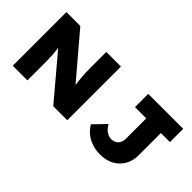

<svg xmlns="http://www.w3.org/2000/svg" viewBox="-28 -1231 1771 1771"><g transform="rotate(45 857.5 -345.0)"><path d="M117 0V-700H298L694 -234L657 -244Q651 -283 647.5 -315Q644 -347 641.5 -375Q639 -403 638 -430Q637 -457 637 -487Q637 -517 637 -553V-700H828V0H645L223 -500L288 -483Q291 -453 294.5 -428.5Q298 -404 300.5 -381Q303 -358 304.5 -333.5Q306 -309 307 -278Q308 -247 308 -208V0ZM1265 10Q1213 10 1171 -2.5Q1129 -15 1097 -35Q1065 -55 1043.5 -79.5Q1022 -104 1008 -127L1121 -244Q1130 -230 1141.5 -215Q1153 -200 1167 -189Q1181 -178 1199.5 -170.5Q1218 -163 1239 -163Q1267 -163 1288 -176Q1309 -189 1320 -211Q1331 -233 1331 -261V-527H1184V-700H1640V-527H1522V-237Q1522 -182 1503.5 -137Q1485 -92 1451 -58.5Q1417 -25 1369.5 -7.5Q1322 10 1265 10Z"/></g></svg>

Font: Lexend Exa ExtraBold
Style: Regular
Weight: 800
Designer: Bonnie Shaver-Troup, Thomas Jockin
Foundry: Lexend
Version: Version 1.007